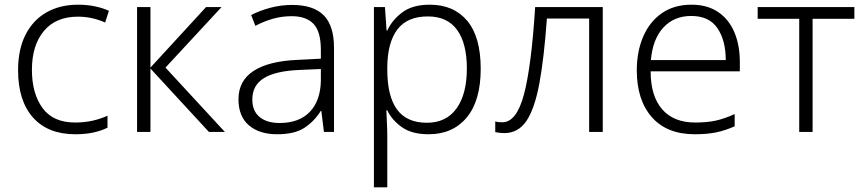

<svg xmlns="http://www.w3.org/2000/svg" viewBox="-20 -562 3680 818"><path d="M301 10Q184 10 120.5 -61.5Q57 -133 57 -263Q57 -352 89 -414.5Q121 -477 178.5 -509.5Q236 -542 312 -542Q351 -542 384.5 -535Q418 -528 444 -516L428 -466Q372 -491 312 -491Q218 -491 167 -430Q116 -369 116 -264Q116 -164 161 -102Q206 -40 300 -40Q340 -40 375 -48Q410 -56 438 -69V-18Q412 -5 378 2.5Q344 10 301 10Z M858 -532H924L685 -274L938 0H870L621 -270V0H564V-532H621V-274Z M1225 -541Q1315 -541 1359 -497Q1403 -453 1403 -358V0H1360L1349 -90H1347Q1319 -45 1277 -17.5Q1235 10 1161 10Q1085 10 1040.5 -28Q996 -66 996 -139Q996 -218 1060.5 -260Q1125 -302 1250 -307L1347 -312V-349Q1347 -428 1315.5 -460.5Q1284 -493 1223 -493Q1182 -493 1144 -482.5Q1106 -472 1068 -452L1050 -498Q1087 -517 1132 -529Q1177 -541 1225 -541ZM1347 -268 1257 -264Q1155 -260 1105 -229.5Q1055 -199 1055 -138Q1055 -89 1086 -63.5Q1117 -38 1171 -38Q1254 -38 1299.5 -85Q1345 -132 1347 -217Z M1811 -542Q1913 -542 1970.5 -473.5Q2028 -405 2028 -269Q2028 -133 1968.5 -61.5Q1909 10 1806 10Q1735 10 1692.5 -20Q1650 -50 1630 -92H1626Q1627 -66 1628.5 -37Q1630 -8 1630 18V236H1573V-532H1620L1627 -432H1630Q1650 -476 1693.5 -509Q1737 -542 1811 -542ZM1803 -492Q1715 -492 1673 -436.5Q1631 -381 1630 -276V-266Q1630 -152 1671.5 -95.5Q1713 -39 1799 -39Q1881 -39 1925 -100Q1969 -161 1969 -270Q1969 -377 1927.5 -434.5Q1886 -492 1803 -492Z M2548 0H2490V-483H2310Q2298 -315 2278 -207Q2258 -99 2223 -47Q2188 5 2129 5Q2116 5 2106 3.5Q2096 2 2090 1V-45Q2099 -41 2120 -41Q2181 -41 2212.5 -160.5Q2244 -280 2260 -532H2548Z M2926 -542Q2994 -542 3040 -510.5Q3086 -479 3109 -424Q3132 -369 3132 -298V-258H2752Q2752 -153 2801 -96.5Q2850 -40 2942 -40Q2992 -40 3029 -48Q3066 -56 3110 -76V-24Q3070 -6 3031 2Q2992 10 2940 10Q2821 10 2757 -63Q2693 -136 2693 -262Q2693 -343 2720.5 -406.5Q2748 -470 2800 -506Q2852 -542 2926 -542ZM2925 -494Q2852 -494 2806.5 -445Q2761 -396 2753 -306H3072Q3072 -390 3036.5 -442Q3001 -494 2925 -494Z M3620 -482H3442V0H3385V-482H3208V-532H3620Z"/></svg>

Font: BC Sans Light
Style: Regular
Weight: 300
Designer: Monotype Design Team
Foundry: Monotype Imaging Inc.
Version: Version 2.000;GOOG;noto-source:20170915:90ef993387c0